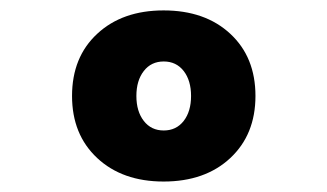

<svg xmlns="http://www.w3.org/2000/svg" viewBox="-20 -723 626 367"><path d="M292.7 -376Q213.9 -376 165.8 -420.9Q117.7 -465.8 117.7 -539.6Q117.7 -613.8 165.8 -658.4Q213.9 -703.1 292.7 -703.1Q372.1 -703.1 420.2 -658.4Q468.3 -613.8 468.3 -539.6Q468.3 -465.8 420.2 -420.9Q372.1 -376 292.7 -376ZM293 -473.6Q316.9 -473.6 331.1 -491.8Q345.2 -510 345.2 -539.6Q345.2 -569.1 331.1 -587.3Q316.9 -605.5 293 -605.5Q269 -605.5 254.9 -587.3Q240.7 -569.1 240.7 -539.6Q240.7 -510 254.9 -491.8Q269 -473.6 293 -473.6Z"/></svg>

Font: Cascadia Code PL
Style: Regular
Weight: 400
Monospace: yes
Designer: Aaron Bell
Foundry: Saja Typeworks
Version: Version 2102.003